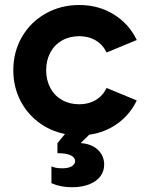

<svg xmlns="http://www.w3.org/2000/svg" viewBox="-20 -538 610 782"><path d="M189.5 208V139.6Q206.5 147.5 233.4 147.5Q257.8 147.5 271.5 139.6Q285.2 131.8 286.1 118.2Q285.6 102.5 267.1 94.2Q248.5 85.9 213.9 85.9V44.9L244.6 7.8Q183.6 -4.4 135.5 -41.3Q87.4 -78.1 60.8 -132.8Q34.2 -187.5 34.2 -252Q34.2 -326.7 69.3 -387.5Q104.5 -448.2 166 -482.9Q227.5 -517.6 302.7 -517.6Q381.8 -517.6 443.6 -479.2Q505.4 -440.9 537.1 -375L414.1 -324.2Q398.9 -356 369.9 -373.3Q340.8 -390.6 302.7 -390.6Q263.2 -390.6 232.4 -373Q201.7 -355.5 184.8 -323.7Q168 -292 168 -252Q168 -211.9 184.8 -180.2Q201.7 -148.4 232.4 -130.9Q263.2 -113.3 302.7 -113.3Q340.8 -113.3 369.9 -130.6Q398.9 -147.9 414.1 -179.7L537.1 -128.9Q509.8 -71.8 459.2 -35.2Q408.7 1.5 343.3 10.7L308.6 44.9Q351.1 47.4 377.4 71Q403.8 94.7 404.3 131.8Q404.3 160.2 388.2 180.9Q372.1 201.7 342.5 213.1Q313 224.6 273.4 224.6Q226.1 224.6 189.5 208Z"/></svg>

Font: Wanted Sans
Style: Bold
Weight: 700
Designer: Original Design by Kil Hyung-jin and Kang Hanbin, Wanted Lab, Inc; Hangeul from Source Han Sans by Jang Soo-young and Ka
Foundry: Wanted Lab, Inc.
Version: Version 1.000